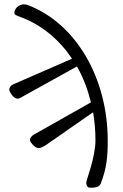

<svg xmlns="http://www.w3.org/2000/svg" viewBox="-20 -699 571 893"><path d="M108 -676C79 -687 47 -665 47 -639C47 -629 57 -627 75 -620C175 -583 256 -514 315 -426L40 -306C29 -301 23 -291 23 -281C23 -276 40 -240 62 -240C70 -240 86 -250 100 -258L338 -390C367 -339 388 -283 403 -223L136 -72C126 -66 119 -57 119 -47C119 -42 139 -10 161 -10C169 -10 186 -19 199 -28L413 -177C420 -135 424 -91 424 -46C424 32 381 140 381 150C381 161 386 174 397 174C418 174 441 174 449 154C477 80 481 28 481 -46C481 -332 336 -590 108 -676Z"/></svg>

Font: EB Garamond 12
Style: Regular
Weight: 400
Version: Version 0.016+